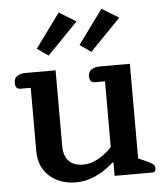

<svg xmlns="http://www.w3.org/2000/svg" viewBox="-54 -794 737 855"><g transform="rotate(-5 315.0 -366.0)"><path d="M129 -594 240 -746 316 -700 179 -559ZM320 -594 431 -746 507 -700 370 -559ZM87 -141V-423H41Q18 -423 18 -451Q18 -471 32 -481Q46 -491 71 -491H204V-151Q204 -109 226 -85.5Q248 -62 291 -62Q324 -62 357.5 -80.5Q391 -99 419 -129V-423H373Q350 -423 350 -451Q350 -471 364 -481Q378 -491 403 -491H536V-68L573 -52Q593 -43 601 -36Q609 -29 609 -17Q609 0 594 0H425V-60H421Q338 14 252 14Q180 14 133.5 -27.5Q87 -69 87 -141Z"/></g></svg>

Font: Maitree SemiBold
Style: Regular
Weight: 600
Designer: CadsonDemak Team
Foundry: CadsonDemak
Version: Version 1.001